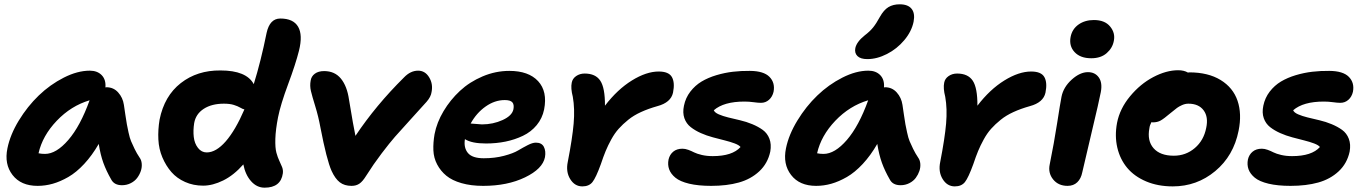

<svg xmlns="http://www.w3.org/2000/svg" viewBox="-20 -845 6288 883"><path d="M152.8 9.8Q76.2 9.8 37.6 -40.3Q-1 -90.3 14.2 -163.1Q26.9 -225.6 66.4 -290.5Q106 -355.5 158.2 -405.8Q210.4 -456.1 273.4 -488Q336.4 -520 393.1 -520Q427.7 -520 447.8 -499.3Q467.8 -478.5 464.8 -442.9L469.2 -443.8Q502 -443.8 523.4 -419.9Q544.9 -396 549.8 -362.8Q551.3 -352.1 556.4 -317.9Q561.5 -283.7 563.5 -273.2Q565.4 -262.7 571 -236.3Q576.7 -210 582.8 -195.6Q588.9 -181.2 598.9 -160.4Q608.9 -139.6 622.1 -120.1Q630.4 -108.9 631.8 -92.3Q633.3 -75.7 627.7 -58.8Q622.1 -42 611.1 -27.1Q600.1 -12.2 581.5 -2.7Q563 6.8 541 6.8Q504.9 6.8 491.2 -20Q468.8 -59.1 455.3 -96.2Q441.9 -133.3 434.1 -183.1Q403.3 -129.9 367.2 -91.1Q331.1 -52.2 294.2 -31Q257.3 -9.8 222.7 0Q188 9.8 152.8 9.8ZM187 -137.2Q238.8 -137.2 294.2 -201.4Q349.6 -265.6 392.1 -383.8Q306.6 -358.4 241 -289.6Q175.3 -220.7 157.2 -140.1Q170.4 -137.2 187 -137.2Z M914.1 8.8Q869.1 8.8 831.3 -8.1Q793.5 -24.9 768.3 -53.7Q743.2 -82.5 726.8 -121.1Q710.4 -159.7 708.3 -203.9Q706.1 -248 713.9 -294.9Q735.8 -403.8 811.5 -462.9Q887.2 -522 994.1 -521Q1113.3 -521 1147 -458Q1179.7 -563 1206.1 -693.8Q1220.7 -759.8 1269 -759.8Q1329.1 -759.8 1351.1 -721.9Q1373 -684.1 1355 -611.8Q1339.4 -549.8 1304.9 -457.3Q1270.5 -364.7 1258.8 -306.2Q1247.6 -249 1246.3 -206.8Q1245.1 -164.6 1251.2 -142.6Q1257.3 -120.6 1264.6 -105.5Q1272 -90.3 1277.3 -76.7Q1282.7 -63 1280.8 -47.9Q1271.5 18.1 1196.8 18.1Q1161.1 18.1 1134.8 -11.5Q1108.4 -41 1099.1 -88.9Q1055.2 -39.1 1006.6 -15.1Q958 8.8 914.1 8.8ZM873 -278.8Q867.7 -245.1 871.1 -215.1Q874.5 -185.1 890.6 -164.6Q906.7 -144 930.7 -144Q973.6 -144 1018.1 -194.8Q1062.5 -245.6 1104 -341.8Q1096.2 -343.3 1084.7 -350.1Q1073.2 -356.9 1055.2 -362.5Q1037.1 -368.2 1009.8 -368.2Q953.6 -368.2 917 -344.5Q880.4 -320.8 873 -278.8Z M1596.7 9.8Q1564 9.8 1542.7 -6.6Q1521.5 -22.9 1504.9 -59.1Q1482.4 -109.4 1453.6 -258.8Q1444.3 -309.6 1429.9 -356.2Q1415.5 -402.8 1409.9 -426.5Q1404.3 -450.2 1408.7 -474.1Q1411.6 -494.1 1428 -506.1Q1444.3 -518.1 1470.7 -518.1Q1519.5 -518.1 1547.9 -483.4Q1576.2 -448.7 1585 -387.2Q1606 -259.8 1614.7 -220.2Q1709 -361.3 1837.9 -488.8Q1867.7 -520 1902.8 -520Q1935.1 -520 1953.6 -489.5Q1972.2 -459 1964.8 -421.9Q1961.9 -399.9 1941.9 -377Q1916.5 -348.6 1868.7 -296.1Q1820.8 -243.7 1796.6 -216.1Q1772.5 -188.5 1735.1 -139.4Q1697.8 -90.3 1663.6 -36.1Q1647.9 -10.7 1633.1 -0.5Q1618.2 9.8 1596.7 9.8Z M2202.1 9.8Q2146 9.8 2102.5 -2.7Q2059.1 -15.1 2032.7 -36.9Q2006.3 -58.6 1990.5 -88.6Q1974.6 -118.7 1973.1 -153.8Q1971.7 -189 1978.5 -228Q1988.8 -281.7 2019.8 -333.7Q2050.8 -385.7 2095.2 -427Q2139.6 -468.3 2199.5 -493.7Q2259.3 -519 2322.3 -519Q2411.1 -519 2454.8 -471.7Q2498.5 -424.3 2482.4 -341.8Q2474.1 -300.8 2448.2 -269.5Q2422.4 -238.3 2385 -220.5Q2347.7 -202.6 2304.9 -193.8Q2262.2 -185.1 2215.3 -185.1Q2149.4 -185.1 2118.2 -205.1Q2111.8 -166 2131.8 -141.6Q2151.9 -117.2 2204.6 -117.2Q2255.4 -117.2 2297.9 -128.4Q2340.3 -139.6 2362.8 -153.1Q2385.3 -166.5 2407.2 -177.7Q2429.2 -189 2444.3 -189Q2471.2 -189 2481.2 -169.7Q2491.2 -150.4 2486.3 -122.1Q2475.6 -68.4 2394.5 -29.3Q2313.5 9.8 2202.1 9.8ZM2301.3 -384.8Q2255.4 -384.8 2213.4 -355.2Q2171.4 -325.7 2144.5 -276.9Q2193.4 -272.9 2196.3 -272.9Q2247.6 -272.9 2291.5 -293Q2335.4 -313 2341.3 -342.8Q2345.2 -364.3 2336.2 -374.5Q2327.1 -384.8 2301.3 -384.8Z M2658.2 12.2Q2623 12.2 2602.3 -21.5Q2581.5 -55.2 2591.3 -101.1Q2612.3 -209 2618.2 -276.9Q2624 -344.7 2614.3 -399.9Q2604 -439.5 2609.4 -464.8Q2612.8 -483.4 2629.6 -495.1Q2646.5 -506.8 2668.9 -506.8Q2718.8 -506.8 2740.7 -473.9Q2762.7 -440.9 2762.2 -358.9Q2819.3 -433.6 2886 -474.9Q2952.6 -516.1 3009.3 -516.1Q3055.7 -516.1 3070.1 -490.5Q3084.5 -464.8 3075.2 -418.9Q3065.4 -373.5 3003.4 -356.9Q2961.9 -345.2 2928.2 -329.8Q2894.5 -314.5 2869.4 -294.2Q2844.2 -273.9 2825.4 -252.9Q2806.6 -231.9 2791.3 -203.9Q2775.9 -175.8 2765.4 -150.4Q2754.9 -125 2743.2 -89.8Q2720.7 -27.8 2704.8 -7.8Q2689 12.2 2658.2 12.2Z M3250.5 9.8Q3191.4 9.8 3149.4 -0.2Q3107.4 -10.3 3086.2 -27.8Q3064.9 -45.4 3057.4 -66.4Q3049.8 -87.4 3054.7 -111.8Q3060.1 -134.3 3076.4 -147.7Q3092.8 -161.1 3118.7 -161.1Q3131.3 -161.1 3145.8 -155.8Q3160.2 -150.4 3172.6 -144Q3185.1 -137.7 3207.8 -132.3Q3230.5 -127 3257.8 -127Q3348.1 -127 3385.7 -168.9Q3378.9 -177.7 3358.9 -185.3Q3338.9 -192.9 3313.5 -199.2Q3288.1 -205.6 3258.8 -213.4Q3229.5 -221.2 3203.1 -232.9Q3176.8 -244.6 3156.5 -260.5Q3136.2 -276.4 3127.4 -301.5Q3118.7 -326.7 3125.5 -358.9Q3132.8 -395 3154.8 -423.6Q3176.8 -452.1 3206.5 -470Q3236.3 -487.8 3274.7 -499.3Q3313 -510.7 3351.1 -515.1Q3389.2 -519.5 3428.7 -519Q3492.2 -518.6 3518.8 -491.5Q3545.4 -464.4 3537.6 -422.9Q3532.2 -399.9 3516.6 -386Q3501 -372.1 3479.5 -372.1Q3466.3 -372.1 3445.6 -375Q3424.8 -377.9 3403.8 -377.9Q3308.6 -377.9 3262.7 -337.9Q3267.1 -327.1 3285.6 -319.1Q3304.2 -311 3329.1 -304.9Q3354 -298.8 3383.3 -292Q3412.6 -285.2 3439.7 -273.9Q3466.8 -262.7 3487.8 -247.6Q3508.8 -232.4 3518.6 -206.8Q3528.3 -181.2 3522.5 -147.9Q3510.7 -93.3 3471.9 -57.1Q3433.1 -21 3377.9 -5.6Q3322.8 9.8 3250.5 9.8Z M3968.8 -573.2Q3937.5 -573.2 3923.3 -587.2Q3909.2 -601.1 3913.6 -624Q3919.9 -652.8 3956.5 -682.1Q3981 -700.7 3995.6 -719Q4010.3 -737.3 4026.4 -767.1Q4044.4 -799.3 4065.9 -812.3Q4087.4 -825.2 4117.7 -825.2Q4155.8 -825.2 4172.4 -804.4Q4189 -783.7 4181.6 -745.1Q4172.4 -700.2 4138.7 -660.2Q4105 -620.1 4059.1 -596.7Q4013.2 -573.2 3968.8 -573.2ZM3733.4 9.8Q3656.7 9.8 3618.2 -40.3Q3579.6 -90.3 3594.7 -163.1Q3607.4 -225.6 3647 -290.5Q3686.5 -355.5 3738.8 -405.8Q3791 -456.1 3854 -488Q3917 -520 3973.6 -520Q4008.3 -520 4028.3 -499.3Q4048.3 -478.5 4045.4 -442.9L4049.8 -443.8Q4082.5 -443.8 4104 -419.9Q4125.5 -396 4130.4 -362.8Q4131.8 -352.1 4137 -317.9Q4142.1 -283.7 4144 -273.2Q4146 -262.7 4151.6 -236.3Q4157.2 -210 4163.3 -195.6Q4169.4 -181.2 4179.4 -160.4Q4189.5 -139.6 4202.6 -120.1Q4210.9 -108.9 4212.4 -92.3Q4213.9 -75.7 4208.3 -58.8Q4202.6 -42 4191.7 -27.1Q4180.7 -12.2 4162.1 -2.7Q4143.6 6.8 4121.6 6.8Q4085.4 6.8 4071.8 -20Q4049.3 -59.1 4035.9 -96.2Q4022.5 -133.3 4014.6 -183.1Q3983.9 -129.9 3947.8 -91.1Q3911.6 -52.2 3874.8 -31Q3837.9 -9.8 3803.2 0Q3768.6 9.8 3733.4 9.8ZM3767.6 -137.2Q3819.3 -137.2 3874.8 -201.4Q3930.2 -265.6 3972.7 -383.8Q3887.2 -358.4 3821.5 -289.6Q3755.9 -220.7 3737.8 -140.1Q3751 -137.2 3767.6 -137.2Z M4371.1 12.2Q4335.9 12.2 4315.2 -21.5Q4294.4 -55.2 4304.2 -101.1Q4325.2 -209 4331.1 -276.9Q4336.9 -344.7 4327.1 -399.9Q4316.9 -439.5 4322.3 -464.8Q4325.7 -483.4 4342.5 -495.1Q4359.4 -506.8 4381.8 -506.8Q4431.6 -506.8 4453.6 -473.9Q4475.6 -440.9 4475.1 -358.9Q4532.2 -433.6 4598.9 -474.9Q4665.5 -516.1 4722.2 -516.1Q4768.6 -516.1 4783 -490.5Q4797.4 -464.8 4788.1 -418.9Q4778.3 -373.5 4716.3 -356.9Q4674.8 -345.2 4641.1 -329.8Q4607.4 -314.5 4582.3 -294.2Q4557.1 -273.9 4538.3 -252.9Q4519.5 -231.9 4504.2 -203.9Q4488.8 -175.8 4478.3 -150.4Q4467.8 -125 4456.1 -89.8Q4433.6 -27.8 4417.7 -7.8Q4401.9 12.2 4371.1 12.2Z M4998.5 -577.1Q4948.2 -577.1 4921.9 -605.5Q4895.5 -633.8 4903.8 -675.8Q4911.1 -711.9 4940.4 -732.4Q4969.7 -752.9 5010.7 -752.9Q5061 -752.9 5085.4 -723.1Q5109.9 -693.4 5102.5 -657.2Q5096.7 -624.5 5069.8 -600.8Q5043 -577.1 4998.5 -577.1ZM4889.6 9.8Q4847.2 9.8 4823.2 -20Q4799.3 -49.8 4807.6 -88.9Q4827.6 -187.5 4841.8 -279.1Q4856 -370.6 4861.8 -399.9Q4870.6 -444.3 4908.7 -478.8Q4946.8 -513.2 4983.4 -513.2Q5016.1 -513.2 5033.4 -488.8Q5050.8 -464.4 5042.5 -420.9Q5035.6 -383.8 4999.5 -232.4Q4963.4 -81.1 4957.5 -53.2Q4951.7 -23.4 4934.3 -6.8Q4917 9.8 4889.6 9.8Z M5373.5 12.2Q5305.2 12.2 5251 -10.7Q5196.8 -33.7 5163.8 -73.2Q5130.9 -112.8 5118.4 -166.3Q5106 -219.7 5117.2 -279.8Q5129.9 -345.2 5177 -402.1Q5224.1 -459 5283.9 -490.5Q5343.8 -522 5398.4 -522Q5425.3 -522 5443.4 -511.2Q5445.3 -512.2 5449.2 -512.2Q5536.1 -512.2 5593.5 -477.1Q5650.9 -441.9 5671.4 -381.6Q5691.9 -321.3 5676.3 -244.1Q5653.3 -128.4 5568.8 -58.1Q5484.4 12.2 5373.5 12.2ZM5266.1 -255.9Q5254.9 -197.8 5285.2 -163.3Q5315.4 -128.9 5378.4 -128.9Q5433.6 -128.9 5474.9 -164.1Q5516.1 -199.2 5527.3 -256.8Q5538.1 -307.1 5515.4 -337.6Q5492.7 -368.2 5445.3 -368.2Q5430.7 -368.2 5416 -361.6Q5401.4 -355 5393.3 -348.9Q5385.3 -342.8 5362.3 -324.2Q5333 -299.3 5317.9 -290.8Q5302.7 -282.2 5281.2 -282.2Q5277.3 -282.2 5275.4 -283.2Q5267.6 -269 5266.1 -255.9Z M5915 9.8Q5856 9.8 5814 -0.2Q5772 -10.3 5750.7 -27.8Q5729.5 -45.4 5721.9 -66.4Q5714.4 -87.4 5719.2 -111.8Q5724.6 -134.3 5741 -147.7Q5757.3 -161.1 5783.2 -161.1Q5795.9 -161.1 5810.3 -155.8Q5824.7 -150.4 5837.2 -144Q5849.6 -137.7 5872.3 -132.3Q5895 -127 5922.4 -127Q6012.7 -127 6050.3 -168.9Q6043.5 -177.7 6023.4 -185.3Q6003.4 -192.9 5978 -199.2Q5952.6 -205.6 5923.3 -213.4Q5894 -221.2 5867.7 -232.9Q5841.3 -244.6 5821 -260.5Q5800.8 -276.4 5792 -301.5Q5783.2 -326.7 5790 -358.9Q5797.4 -395 5819.3 -423.6Q5841.3 -452.1 5871.1 -470Q5900.9 -487.8 5939.2 -499.3Q5977.5 -510.7 6015.6 -515.1Q6053.7 -519.5 6093.3 -519Q6156.7 -518.6 6183.3 -491.5Q6210 -464.4 6202.1 -422.9Q6196.8 -399.9 6181.2 -386Q6165.5 -372.1 6144 -372.1Q6130.9 -372.1 6110.1 -375Q6089.4 -377.9 6068.4 -377.9Q5973.1 -377.9 5927.2 -337.9Q5931.6 -327.1 5950.2 -319.1Q5968.8 -311 5993.7 -304.9Q6018.6 -298.8 6047.9 -292Q6077.1 -285.2 6104.2 -273.9Q6131.3 -262.7 6152.3 -247.6Q6173.3 -232.4 6183.1 -206.8Q6192.9 -181.2 6187 -147.9Q6175.3 -93.3 6136.5 -57.1Q6097.7 -21 6042.5 -5.6Q5987.3 9.8 5915 9.8Z"/></svg>

Font: Shantell Sans Normal
Style: Bold Italic
Weight: 700
Italic angle: -11.31°
Designer: Stephen Nixon, Anya Danilova, Shantell Martin
Foundry: Arrow Type
Version: Version 1.006;[559af2be0]